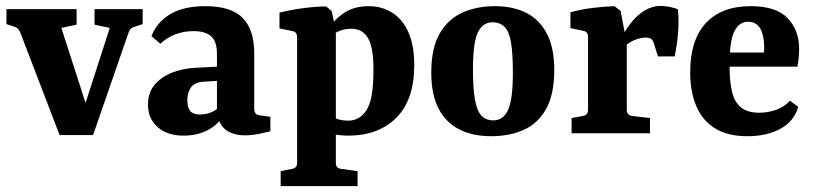

<svg xmlns="http://www.w3.org/2000/svg" viewBox="-20 -454 2772 654"><path d="M354 -359 302 -370V-423H466V-372L439 -363Q424 -359 419 -346L297 6H236ZM272 6H183L48 -346Q42 -359 29 -363L2 -372V-423H241V-370L189 -359L290 -46Z M605 8Q550 8 517 -21Q484 -50 484 -98Q484 -138 506.5 -165Q529 -192 566 -206.5Q603 -221 645 -223L740 -228V-180L679 -176Q644 -175 631 -157Q618 -139 618 -113Q618 -88 628 -76Q638 -64 661 -64Q684 -64 704 -73.5Q724 -83 737 -99L747 -71Q728 -33 691 -12.5Q654 8 605 8ZM496 -331Q514 -378 559.5 -405.5Q605 -433 679 -433Q768 -433 807 -392.5Q846 -352 846 -272V-83Q846 -63 865 -61L901 -56V-7Q886 -3 861.5 2Q837 7 815 7Q777 7 752 -9.5Q727 -26 719 -69V-270Q719 -314 698.5 -331Q678 -348 640 -348Q607 -348 578.5 -337.5Q550 -327 526 -305Z M936 180V129L976 121Q992 118 992 101V-327Q992 -345 977 -348L932 -357V-411Q968 -420 1011.5 -426Q1055 -432 1091 -432L1110 -416L1124 -349V101Q1124 119 1141 121L1198 129V180ZM1166 8Q1151 8 1133.5 6Q1116 4 1098 -1L1104 -66Q1116 -52 1132.5 -47.5Q1149 -43 1166 -43Q1205 -43 1228.5 -79Q1252 -115 1252 -212Q1253 -289 1234.5 -322.5Q1216 -356 1177 -356Q1154 -356 1135 -348Q1116 -340 1108 -331L1097 -354Q1120 -389 1153.5 -411Q1187 -433 1236 -433Q1280 -433 1315 -411.5Q1350 -390 1370.5 -345.5Q1391 -301 1391 -232Q1391 -114 1330 -53Q1269 8 1166 8Z M1727 -206Q1727 -269 1721 -307Q1715 -345 1699.5 -361.5Q1684 -378 1657 -378Q1624 -378 1607.5 -343Q1591 -308 1591 -217Q1591 -154 1597.5 -116Q1604 -78 1619 -61Q1634 -44 1661 -44Q1694 -44 1710.5 -79.5Q1727 -115 1727 -206ZM1449 -207Q1449 -290 1477.5 -339.5Q1506 -389 1555 -411Q1604 -433 1665 -433Q1729 -433 1774 -409.5Q1819 -386 1843.5 -338Q1868 -290 1868 -216Q1868 -132 1840 -82.5Q1812 -33 1763.5 -11.5Q1715 10 1653 10Q1590 10 1544 -13.5Q1498 -37 1473.5 -85Q1449 -133 1449 -207Z M2086 -303Q2104 -343 2126.5 -372.5Q2149 -402 2175.5 -418Q2202 -434 2231 -434Q2243 -434 2261 -430.5Q2279 -427 2289 -422Q2293 -391 2290 -347Q2287 -303 2278 -262H2221L2208 -304Q2204 -318 2197.5 -322Q2191 -326 2178 -326Q2162 -326 2140 -317Q2118 -308 2098 -285ZM2115 -305V-80Q2115 -62 2133 -59L2194 -52V0H1927V-52L1966 -59Q1983 -62 1983 -80V-328Q1983 -346 1967 -349L1923 -358V-412Q1958 -422 1998.5 -427Q2039 -432 2073 -433L2094 -417Z M2331 -208Q2331 -318 2384.5 -375.5Q2438 -433 2537 -433Q2624 -433 2663 -392Q2702 -351 2702 -288Q2702 -273 2700.5 -257Q2699 -241 2696 -227H2421V-275H2582Q2583 -280 2583 -284Q2583 -288 2583 -294Q2583 -332 2570 -356Q2557 -380 2528 -380Q2499 -380 2482 -348.5Q2465 -317 2465 -231Q2465 -175 2474 -139.5Q2483 -104 2505.5 -87Q2528 -70 2566 -70Q2596 -70 2624 -80Q2652 -90 2671 -111L2699 -90Q2685 -41 2638.5 -15.5Q2592 10 2526 10Q2459 10 2416 -16.5Q2373 -43 2352 -92Q2331 -141 2331 -208Z"/></svg>

Font: Rasa
Style: Regular
Weight: 400
Designer: Anna Giedrys (Yrsa+Rasa design), David Brezina (Yrsa art-direction, Rasa art-direction, design)
Foundry: Rosetta Type Foundry
Version: Version 2.004